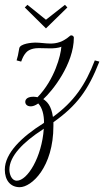

<svg xmlns="http://www.w3.org/2000/svg" viewBox="-23 -490 433 798"><path d="M65 -234C71 -250 75 -259 84 -270C89 -276 103 -290 138 -290C156 -290 175 -289 187 -289C197 -289 221 -290 232 -296C230 -261 204 -159 133 -86C127 -87 121 -88 116 -88C84 -88 82 -71 82 -67C82 -57 89 -48 105 -48C113 -48 123 -51 136 -60C153 -42 160 -12 160 20C159 21 158 21 158 22C67 79 -3 147 -3 215C-3 259 20 288 59 288C108 288 199 205 199 33V18C296 -51 343 -114 390 -234L371 -239C332 -137 284 -67 197 -4C190 -52 172 -68 157 -78C194 -111 284 -224 284 -334C284 -338 279 -343 274 -343C272 -343 270 -343 268 -341C238 -315 212 -309 187 -309C165 -309 145 -313 123 -313C111 -313 60 -309 57 -289C53 -264 50 -252 46 -239ZM47 261C24 261 16 232 16 215C16 159 73 101 155 48C156 47 157 46 159 45C151 163 91 261 47 261ZM247 -470 168 -408 91 -470 80 -459 168 -372 257 -459Z"/></svg>

Font: Clicker Script
Style: Regular
Weight: 400
Designer: Astigmatic (AOETI)
Foundry: Astigmatic (AOETI)
Version: Version 1.000